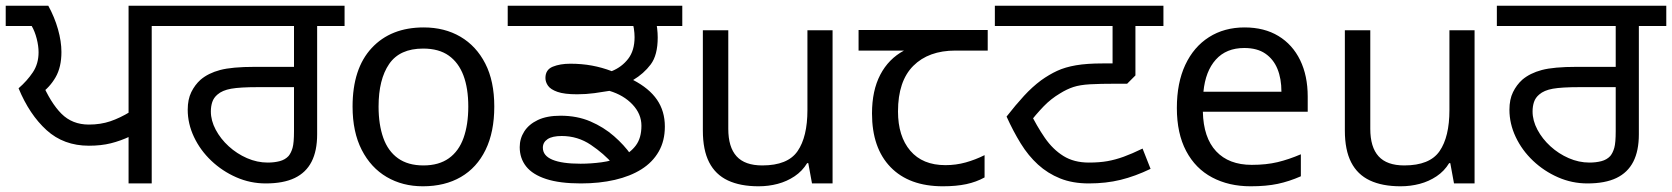

<svg xmlns="http://www.w3.org/2000/svg" viewBox="-27 -642 5852 672"><path d="M423 0V-180L429 -165Q395 -149 361 -140.5Q327 -132 284 -132Q196 -132 136 -186.5Q76 -241 38 -333Q68 -359 88 -389Q108 -419 108 -459Q108 -481 101.5 -506.5Q95 -532 84 -551H-7V-622H142Q164 -582 176 -539.5Q188 -497 188 -460Q188 -407 167.5 -371.5Q147 -336 114 -313L118 -357Q150 -282 188 -244Q226 -206 284 -206Q325 -206 359 -217.5Q393 -229 429 -251L423 -240V-622H600V-551H504V0Z M903 0Q849 0 800 -21.5Q751 -43 712.5 -79.5Q674 -116 652 -162.5Q630 -209 630 -258Q630 -294 642.5 -319.5Q655 -345 675 -363Q702 -386 743.5 -397Q785 -408 865 -408H1002V-551H586V-622H1179V-551H1083V-172Q1083 -114 1063.5 -76Q1044 -38 1004.5 -19Q965 0 903 0ZM910 -73Q933 -73 952 -78Q971 -83 983 -96Q992 -107 997 -124.5Q1002 -142 1002 -183V-337H875Q813 -337 782 -331.5Q751 -326 734 -311Q721 -300 716 -285Q711 -270 711 -252Q711 -220 728 -188Q745 -156 773.5 -130Q802 -104 837.5 -88.5Q873 -73 910 -73Z M1703 -269Q1703 -180 1672.5 -117.5Q1642 -55 1586 -22.5Q1530 10 1453 10Q1382 10 1326.5 -22.5Q1271 -55 1239 -117.5Q1207 -180 1207 -269Q1207 -402 1274 -474Q1341 -546 1456 -546Q1529 -546 1584.5 -513.5Q1640 -481 1671.5 -419.5Q1703 -358 1703 -269ZM1298 -269Q1298 -206 1314.5 -159.5Q1331 -113 1366 -88Q1401 -63 1455 -63Q1509 -63 1544 -88Q1579 -113 1595.5 -159.5Q1612 -206 1612 -269Q1612 -333 1595 -378Q1578 -423 1543.5 -447.5Q1509 -472 1454 -472Q1372 -472 1335 -418Q1298 -364 1298 -269Z M2006 0Q1932 0 1884.5 -15.5Q1837 -31 1814.5 -59.5Q1792 -88 1792 -127Q1792 -157 1808 -182Q1824 -207 1855.5 -222Q1887 -237 1935 -237Q1993 -237 2039.5 -217Q2086 -197 2122 -165.5Q2158 -134 2181 -101L2119 -67Q2087 -104 2041 -135Q1995 -166 1939 -166Q1906 -166 1889.5 -155Q1873 -144 1873 -125Q1873 -97 1906.5 -83Q1940 -69 2005 -69Q2041 -69 2078.5 -74Q2116 -79 2147.5 -93Q2179 -107 2198.5 -133Q2218 -159 2218 -202Q2218 -243 2187 -276Q2156 -309 2106 -324Q2083 -320 2053.5 -316Q2024 -312 1993 -312Q1948 -312 1924 -320.5Q1900 -329 1891 -342Q1882 -355 1882 -369Q1882 -398 1907.5 -408.5Q1933 -419 1969 -419Q2009 -419 2044.5 -412.5Q2080 -406 2114 -393Q2149 -407 2171.5 -436Q2194 -465 2194 -512Q2194 -526 2191.5 -542.5Q2189 -559 2182 -578L2215 -551H1750V-622H2361V-551H2244L2267 -576Q2271 -560 2273 -543Q2275 -526 2275 -511Q2275 -449 2250.5 -416.5Q2226 -384 2189 -362Q2245 -333 2272.5 -293Q2300 -253 2300 -199Q2300 -149 2278.5 -111.5Q2257 -74 2218 -49.5Q2179 -25 2125 -12.5Q2071 0 2006 0Z M2887 -536V0H2815L2802 -71H2798Q2781 -43 2754 -25Q2727 -7 2695 1.5Q2663 10 2628 10Q2564 10 2520.5 -10.5Q2477 -31 2455 -74Q2433 -117 2433 -185V-536H2522V-191Q2522 -127 2551 -95Q2580 -63 2641 -63Q2730 -63 2764.5 -113Q2799 -163 2799 -257V-536Z M3273 10Q3155 10 3090 -57Q3025 -124 3025 -245Q3025 -325 3054 -380.5Q3083 -436 3137 -465H2978V-537H3430V-465H3317Q3223 -465 3169.5 -411.5Q3116 -358 3116 -252Q3116 -165 3159 -114.5Q3202 -64 3282 -64Q3319 -64 3353 -73.5Q3387 -83 3419 -99V-21Q3390 -5 3355 2.5Q3320 10 3273 10Z M3784 0Q3727 0 3683.5 -17.5Q3640 -35 3606 -66Q3572 -97 3545.5 -140Q3519 -183 3496 -234Q3528 -275 3557 -306.5Q3586 -338 3617 -361Q3645 -381 3673 -394Q3701 -407 3739 -413.5Q3777 -420 3832 -420H3867V-551H3455V-622H4045V-551H3947V-378L3918 -349H3881Q3823 -349 3788 -347Q3753 -345 3730 -337.5Q3707 -330 3683 -315Q3651 -296 3625.5 -269.5Q3600 -243 3569 -204L3576 -253Q3602 -200 3630 -159.5Q3658 -119 3695 -96Q3732 -73 3784 -73Q3821 -73 3849 -78Q3877 -83 3906 -93.5Q3935 -104 3972 -122L4000 -51Q3946 -25 3895 -12.5Q3844 0 3784 0Z M4329 -546Q4398 -546 4447.5 -516Q4497 -486 4523.5 -431.5Q4550 -377 4550 -304V-251H4183Q4185 -160 4229.5 -112.5Q4274 -65 4354 -65Q4405 -65 4444.5 -74.5Q4484 -84 4526 -102V-25Q4485 -7 4445 1.5Q4405 10 4350 10Q4274 10 4215.5 -21Q4157 -52 4124.5 -113.5Q4092 -175 4092 -264Q4092 -352 4121.5 -415Q4151 -478 4204.5 -512Q4258 -546 4329 -546ZM4328 -474Q4265 -474 4228.5 -433.5Q4192 -393 4185 -321H4458Q4458 -367 4444 -401Q4430 -435 4401.5 -454.5Q4373 -474 4328 -474Z M5134 -536V0H5062L5049 -71H5045Q5028 -43 5001 -25Q4974 -7 4942 1.5Q4910 10 4875 10Q4811 10 4767.5 -10.5Q4724 -31 4702 -74Q4680 -117 4680 -185V-536H4769V-191Q4769 -127 4798 -95Q4827 -63 4888 -63Q4977 -63 5011.5 -113Q5046 -163 5046 -257V-536Z M5529 0Q5475 0 5426 -21.5Q5377 -43 5338.5 -79.5Q5300 -116 5278 -162.5Q5256 -209 5256 -258Q5256 -294 5268.5 -319.5Q5281 -345 5301 -363Q5328 -386 5369.5 -397Q5411 -408 5491 -408H5628V-551H5212V-622H5805V-551H5709V-172Q5709 -114 5689.5 -76Q5670 -38 5630.5 -19Q5591 0 5529 0ZM5536 -73Q5559 -73 5578 -78Q5597 -83 5609 -96Q5618 -107 5623 -124.5Q5628 -142 5628 -183V-337H5501Q5439 -337 5408 -331.5Q5377 -326 5360 -311Q5347 -300 5342 -285Q5337 -270 5337 -252Q5337 -220 5354 -188Q5371 -156 5399.5 -130Q5428 -104 5463.5 -88.5Q5499 -73 5536 -73Z"/></svg>

Font: gurmukhi25
Style: Book
Weight: 400
Designer: Jelle Bosma - Monotype Design Team
Foundry: Monotype Imaging Inc.
Version: Version 2.003